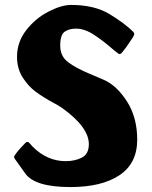

<svg xmlns="http://www.w3.org/2000/svg" viewBox="-20 -737 616 778"><path d="M520 -608Q524 -604 524 -599Q524 -596 521.5 -591.5Q519 -587 518 -585Q513 -578 501.5 -560.5Q490 -543 483 -535Q480 -531 476.5 -526.5Q473 -522 470.5 -520Q468 -518 463 -518Q461 -518 453.5 -524.5Q446 -531 439 -536Q399 -571 361 -596Q323 -621 288 -621Q260 -621 242 -608.5Q224 -596 224 -552Q224 -509 256 -485Q288 -461 341 -439Q346 -437 399.5 -414Q453 -391 494.5 -326Q536 -261 536 -171Q536 -75 464 -27Q392 21 265 21Q121 21 82 -34.5Q43 -90 41 -92Q37 -97 37 -102Q37 -105 45 -115Q58 -133 83 -158Q87 -162 91 -162Q96 -162 102 -154.5Q108 -147 112 -143Q171 -84 246 -84Q284 -84 312 -98.5Q340 -113 340 -153Q340 -222 231 -300Q213 -312 197 -320Q155 -343 125 -365Q95 -387 72 -423Q49 -459 49 -507Q49 -567 86.5 -615Q124 -663 176.5 -690Q229 -717 268 -717Q363 -717 424.5 -679.5Q486 -642 520 -608Z"/></svg>

Font: Barrio
Style: Regular
Weight: 400
Designer: Pablo Cosgaya & Sergio Jimenez
Foundry: Pablo Cosgaya & Sergio Jimenez
Version: Version 1.005